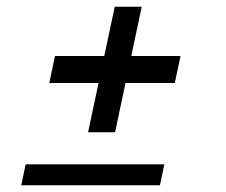

<svg xmlns="http://www.w3.org/2000/svg" viewBox="-20 -549 670 569"><path d="M321 -157H241L320 -529H400ZM498 -303H126L143 -383H515ZM454 0H43L56 -62H467Z"/></svg>

Font: Be Vietnam Pro Variable Thin
Style: Italic
Weight: 100
Italic angle: -12°
Designer: Lam Bao, Tony Le, Vietanh Nguyen
Foundry: Yellow Type Foundry
Version: Version 1.002